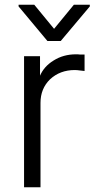

<svg xmlns="http://www.w3.org/2000/svg" viewBox="-20 -784 397 806"><path d="M148 -548V-464H147Q164 -505 205 -530Q246 -556 299 -556Q310 -556 316 -555H335V-486Q331 -486 317 -488Q303 -490 294 -490Q232 -490 190 -451Q150 -412 150 -352V2H81V-548ZM290 -764H357V-757L235 -612H179L58 -757V-764H124L207 -663Z"/></svg>

Font: Sinter Normal
Style: Regular
Weight: 350
Foundry: Adobe & rsms
Version: Version 1.000